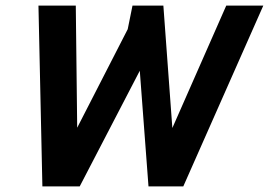

<svg xmlns="http://www.w3.org/2000/svg" viewBox="-20 -664 958 684"><path d="M131 0 117 -644H250L255 -209L435 -560L452 -644H562L594 -208L786 -644H918L633 0H509L478 -412L264 0Z"/></svg>

Font: Kanit Medium
Style: Italic
Weight: 500
Italic angle: -12°
Designer: Katatrad Team
Foundry: CadsonDemak
Version: Version 2.000; ttfautohint (v1.8.3)